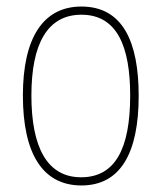

<svg xmlns="http://www.w3.org/2000/svg" viewBox="-20 -623 495 587"><path d="M404 -330C404 -494 356 -603 229 -603C111 -603 50 -506 50 -331C50 -154 110 -56 229 -56C347 -56 404 -153 404 -330ZM76 -331C76 -489 125 -578 229 -578C339 -578 378 -479 378 -331C378 -168 332 -81 228 -81C124 -81 76 -173 76 -331Z"/></svg>

Font: Noto Sans Malayalam UI Condensed Thin
Style: Regular
Weight: 100
Width: 3
Designer: Jelle Bosma - Monotype Design Team
Foundry: Monotype Imaging Inc.
Version: Version 2.104